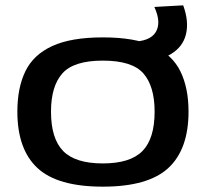

<svg xmlns="http://www.w3.org/2000/svg" viewBox="-20 -689 770 719"><path d="M45 -271Q45 -360 75 -422Q105 -484 175.5 -516.5Q246 -549 365 -549Q485 -549 555 -516.5Q625 -484 655.5 -422Q686 -360 686 -271Q686 -130 610.5 -60Q535 10 365 10Q195 10 120 -60Q45 -130 45 -271ZM171 -271Q171 -170 216.5 -123.5Q262 -77 365 -77Q468 -77 513.5 -123.5Q559 -170 559 -271Q559 -366 517 -414Q475 -462 365 -462Q256 -462 213.5 -414Q171 -366 171 -271ZM464 -458V-533H472Q541 -533 563 -568.5Q585 -604 558 -663L666 -669Q688 -609 676.5 -561Q665 -513 618.5 -485.5Q572 -458 489 -458Z"/></svg>

Font: Georama Extended Medium
Style: Regular
Weight: 500
Width: 7
Designer: Jean-Baptiste Levee
Foundry: Production Type
Version: Version 1.000